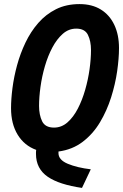

<svg xmlns="http://www.w3.org/2000/svg" viewBox="-20 -729 602 939"><path d="M381 190Q326 182 284 168.5Q242 155 213.5 135.5Q185 116 170.5 88Q156 60 156 24Q156 19 156 14Q156 9 157 4Q99 -17 66.5 -70Q34 -123 34 -200Q34 -244 41 -298.5Q48 -353 63.5 -410Q79 -467 104.5 -520.5Q130 -574 167 -616.5Q204 -659 254 -684Q304 -709 369 -709Q430 -709 473 -682.5Q516 -656 539 -607.5Q562 -559 562 -494Q562 -444 553 -381Q544 -318 523.5 -253Q503 -188 469 -131Q435 -74 384.5 -35.5Q334 3 266 12V20Q266 53 311.5 72Q357 91 424 99ZM244 -105Q281 -105 310 -130.5Q339 -156 360.5 -197.5Q382 -239 396.5 -289.5Q411 -340 418 -390.5Q425 -441 425 -484Q425 -528 410 -558.5Q395 -589 353 -589Q316 -589 287 -563.5Q258 -538 236 -496.5Q214 -455 199.5 -405Q185 -355 178 -304Q171 -253 171 -211Q171 -167 186 -136Q201 -105 244 -105Z"/></svg>

Font: Ubuntu Sans Mono
Style: Bold Italic
Weight: 700
Italic angle: -13.5°
Monospace: yes
Designer: Dalton Maag Ltd
Foundry: Dalton Maag Ltd
Version: Version 1.006